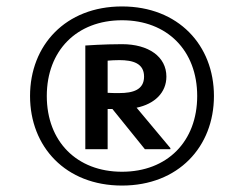

<svg xmlns="http://www.w3.org/2000/svg" viewBox="-20 -801 765 602"><path d="M362.5 -219.2C539.2 -219.2 650.8 -340.8 650.8 -500C650.8 -659.2 539.2 -780.8 362.5 -780.8C185.8 -780.8 74.2 -659.2 74.2 -500C74.2 -340.8 185.8 -219.2 362.5 -219.2ZM362.5 -262.5C220.8 -262.5 126.7 -357.5 126.7 -500C126.7 -642.5 220.8 -737.5 362.5 -737.5C504.2 -737.5 598.3 -642.5 598.3 -500C598.3 -357.5 504.2 -262.5 362.5 -262.5ZM332.5 -459.2 434.2 -333.3H514.2V-336.7L408.3 -463.3C465 -475 501.7 -510.8 501.7 -560.8C501.7 -623.3 445.8 -662.5 362.5 -662.5C305 -662.5 247.5 -658.3 247.5 -658.3V-462.5V-333.3H317.5V-459.2ZM317.5 -510V-610.8C327.5 -611.7 340.8 -612.5 354.2 -612.5C396.7 -612.5 431.7 -602.5 431.7 -560.8C431.7 -519.2 396.7 -509.2 354.2 -509.2C340.8 -509.2 327.5 -509.2 317.5 -510Z"/></svg>

Font: Boon SemiBold
Style: Regular
Weight: 600
Designer: Sungsit Sawaiwan
Foundry: FontUni
Version: Version 2.0